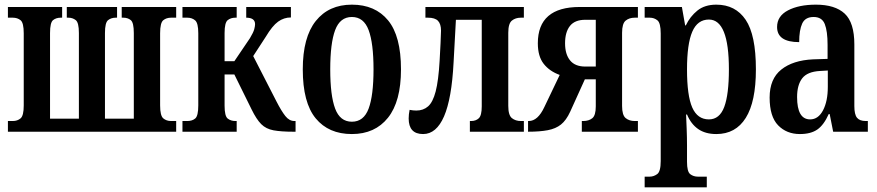

<svg xmlns="http://www.w3.org/2000/svg" viewBox="-20 -566 3770 825"><path d="M14 0V-46H35Q55 -46 68.5 -57.5Q82 -69 82 -113V-423Q82 -468 68.5 -479Q55 -490 35 -490H14V-536H247V-490H241Q221 -490 208 -479.5Q195 -469 195 -424V-56H319V-424Q319 -469 305.5 -479.5Q292 -490 274 -490H267V-536H483V-490H477Q458 -490 444.5 -479.5Q431 -469 431 -424V-56H555V-424Q555 -469 542 -479.5Q529 -490 510 -490H503V-536H737V-490H715Q695 -490 681.5 -479Q668 -468 668 -423V-113Q668 -69 681.5 -57.5Q695 -46 715 -46H737V0Z M764 0V-46H785Q806 -46 819 -57Q832 -68 832 -113V-423Q832 -467 818.5 -478.5Q805 -490 785 -490H764V-536H997V-490H991Q972 -490 958.5 -479.5Q945 -469 945 -424V-303H987L1054 -402Q1069 -427 1072.5 -440.5Q1076 -454 1076 -462Q1076 -490 1038 -490V-536H1230V-491Q1200 -491 1175 -473Q1150 -455 1122 -408L1068 -325L1168 -130Q1189 -89 1206 -67.5Q1223 -46 1245 -46H1250V0H1242Q1188 0 1155.5 -6Q1123 -12 1102.5 -32.5Q1082 -53 1061 -96L987 -246H945V-112Q945 -67 958.5 -56.5Q972 -46 991 -46H997V0Z M1492 10Q1392 10 1336.5 -57.5Q1281 -125 1281 -268Q1281 -406 1337 -476Q1393 -546 1492 -546Q1592 -546 1647.5 -478.5Q1703 -411 1703 -268Q1703 -130 1647 -60Q1591 10 1492 10ZM1492 -43Q1543 -43 1564 -99.5Q1585 -156 1585 -268Q1585 -380 1564 -436.5Q1543 -493 1492 -493Q1441 -493 1420 -436.5Q1399 -380 1399 -268Q1399 -156 1420 -99.5Q1441 -43 1492 -43Z M1798 10Q1736 10 1736 -57Q1736 -66 1737 -75Q1738 -84 1740 -94Q1755 -91 1769 -91Q1799 -91 1819.5 -109Q1840 -127 1852 -173Q1864 -219 1869 -305Q1871 -342 1873 -380.5Q1875 -419 1875 -434Q1875 -463 1862 -476.5Q1849 -490 1819 -490H1808V-536H2231V-490H2218Q2195 -490 2179.5 -477.5Q2164 -465 2164 -425V-111Q2164 -71 2179.5 -58.5Q2195 -46 2218 -46H2231V0H1999V-46H2004Q2025 -46 2037.5 -58Q2050 -70 2050 -109V-481H1939L1929 -298Q1921 -142 1888 -66Q1855 10 1798 10Z M2249 0V-46H2252Q2291 -46 2319 -106L2385 -244Q2341 -260 2316 -292Q2291 -324 2291 -380Q2291 -536 2471 -536H2721V-490H2707Q2684 -490 2668.5 -477.5Q2653 -465 2653 -425V-111Q2653 -71 2668.5 -58.5Q2684 -46 2707 -46H2721V0H2480V-46H2486Q2510 -46 2525 -58Q2540 -70 2540 -109V-225H2493L2430 -86Q2413 -49 2390.5 -31Q2368 -13 2333.5 -6.5Q2299 0 2249 0ZM2495 -280H2540V-481H2495Q2450 -481 2429 -454.5Q2408 -428 2408 -380Q2408 -333 2429.5 -306.5Q2451 -280 2495 -280Z M2750 239V193H2772Q2789 193 2804 182Q2819 171 2819 126V-422Q2819 -467 2805 -478.5Q2791 -490 2772 -490H2750V-536H2910L2924 -457H2927Q2945 -495 2976.5 -520.5Q3008 -546 3058 -546Q3140 -546 3184 -481Q3228 -416 3228 -268Q3228 -129 3184.5 -59.5Q3141 10 3058 10Q3011 10 2980 -11.5Q2949 -33 2932 -74H2928Q2929 -51 2930.5 -13.5Q2932 24 2932 59V129Q2932 172 2946 182.5Q2960 193 2978 193H3017V239ZM3026 -53Q3072 -53 3092 -106.5Q3112 -160 3112 -268Q3112 -482 3026 -482Q2977 -482 2954.5 -429.5Q2932 -377 2932 -268Q2932 -155 2954.5 -104Q2977 -53 3026 -53Z M3417 10Q3360 10 3323.5 -27.5Q3287 -65 3287 -147Q3287 -227 3337 -267Q3387 -307 3474 -311L3536 -313V-373Q3536 -432 3524 -462.5Q3512 -493 3476 -493Q3440 -493 3427 -465Q3414 -437 3414 -385Q3319 -385 3319 -450Q3319 -497 3366 -521.5Q3413 -546 3486 -546Q3568 -546 3609.5 -507.5Q3651 -469 3651 -375V-110Q3651 -74 3662.5 -60Q3674 -46 3700 -46H3709V0H3560L3545 -76H3541Q3520 -29 3492 -9.5Q3464 10 3417 10ZM3461 -53Q3496 -53 3516.5 -92Q3537 -131 3537 -193V-263L3503 -261Q3449 -258 3427 -229.5Q3405 -201 3405 -149Q3405 -53 3461 -53Z"/></svg>

Font: Noto Serif ExtraCondensed SemiBold
Style: Regular
Weight: 600
Width: 2
Designer: Monotype Design Team
Foundry: Monotype Imaging Inc.
Version: Version 2.015; ttfautohint (v1.8.4.7-5d5b)